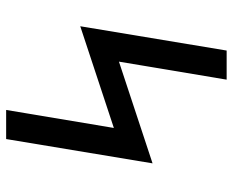

<svg xmlns="http://www.w3.org/2000/svg" viewBox="-88 -688 775 640"><g transform="rotate(-90 300.0 -367.5)"><path d="M355 0 415 -359 76 -247 157 -735H254L194 -376L533 -488L452 0Z"/></g></svg>

Font: Iosevka Slab MdExObl
Style: Regular
Weight: 500
Width: 7
Italic angle: -9°
Monospace: yes
Designer: Belleve Invis
Foundry: Belleve Invis
Version: Version 11.1.1; ttfautohint (v1.8.3)